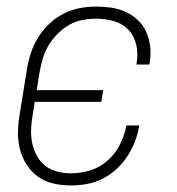

<svg xmlns="http://www.w3.org/2000/svg" viewBox="-20 -558 540 586"><path d="M197 8Q169 8 142.5 2Q116 -4 95 -19.5Q74 -35 60 -57.5Q46 -80 40 -106Q34 -132 35 -160Q36 -188 41 -215L62 -345Q66 -371 74 -395.5Q82 -420 96 -443Q110 -466 130 -485Q150 -504 173.5 -516Q197 -528 222.5 -533Q248 -538 273 -538Q297 -538 320.5 -534.5Q344 -531 365 -521Q386 -511 402 -495.5Q418 -480 427 -459Q436 -438 438.5 -414.5Q441 -391 437 -367Q437 -366 437 -364.5Q437 -363 436 -361H396Q397 -362 397 -363.5Q397 -365 397 -366Q402 -393 396 -420.5Q390 -448 372 -467Q354 -486 327.5 -493.5Q301 -501 273 -501Q253 -501 231.5 -497Q210 -493 191 -482Q172 -471 156 -455Q140 -439 128.5 -420Q117 -401 111 -380.5Q105 -360 101 -339L92 -283H295L289 -247H86L80 -209Q76 -188 75 -165.5Q74 -143 78 -122.5Q82 -102 92 -83.5Q102 -65 117.5 -52.5Q133 -40 154 -34.5Q175 -29 197 -29Q226 -29 255.5 -38Q285 -47 308.5 -68Q332 -89 346 -117Q360 -145 366 -175H405Q401 -150 392 -126.5Q383 -103 369 -81.5Q355 -60 335.5 -42Q316 -24 293 -12.5Q270 -1 245.5 3.5Q221 8 197 8Z"/></svg>

Font: Iosevka Curly XLtObl
Style: Regular
Weight: 200
Italic angle: -9°
Monospace: yes
Designer: Belleve Invis
Foundry: Belleve Invis
Version: Version 11.1.0; ttfautohint (v1.8.3)